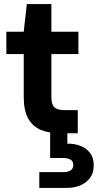

<svg xmlns="http://www.w3.org/2000/svg" viewBox="-20 -651 478 938"><path d="M272 0Q219 0 179.5 -16.5Q140 -33 118 -71.5Q96 -110 96 -177V-387H11V-496H96L111 -631H231V-496H363V-387H231V-175Q231 -140 246 -126.5Q261 -113 297 -113H360V0ZM172 267V190H287Q312 190 325 181.5Q338 173 338 155Q338 137 325 129Q312 121 287 121H225V-4H309V51Q342 50 371.5 61Q401 72 419.5 95.5Q438 119 438 157Q438 194 419.5 218.5Q401 243 371.5 255Q342 267 307 267Z"/></svg>

Font: DM Sans 36pt
Style: Bold
Weight: 700
Version: Version 4.004;gftools[0.9.30]